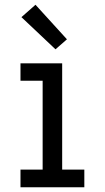

<svg xmlns="http://www.w3.org/2000/svg" viewBox="-20 -786 440 806"><path d="M66 0V-74H159V-447H66V-520H241V-74H334V0ZM213 -579 70 -714 129 -766 261 -621Z"/></svg>

Font: Iosevka Etoile
Style: Regular
Weight: 400
Designer: Belleve Invis
Foundry: Belleve Invis
Version: Version 33.2.4